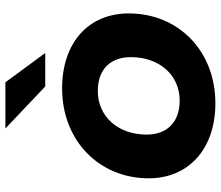

<svg xmlns="http://www.w3.org/2000/svg" viewBox="-72 -718 799 694"><g transform="rotate(-90 327.0 -371.5)"><path d="M361 -607H482L376 -751H209ZM300 8C490 8 625 -126 625 -305C625 -451 519 -546 354 -546C165 -546 29 -412 29 -233C29 -88 136 8 300 8ZM310 -121C232 -121 187 -167 187 -240C187 -345 253 -417 345 -417C423 -417 467 -371 467 -298C467 -193 401 -121 310 -121Z"/></g></svg>

Font: AWKNG-Font
Style: Bold Italic
Weight: 700
Italic angle: -11.3°
Designer: Awakening Church
Foundry: Awakening Church
Version: Version 1.700;PS 001.700;hotconv 1.0.88;makeotf.lib2.5.64775